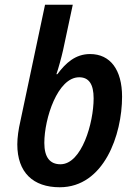

<svg xmlns="http://www.w3.org/2000/svg" viewBox="-20 -780 571 810"><path d="M232 10C419 10 495 -212 495 -372C495 -486 445 -552 360 -552C298 -552 257 -514 222 -467H218C226 -490 239 -537 246 -568L287 -760H170L66 -269C58 -235 53 -199 53 -171C53 -52 120 10 232 10ZM235 -87C191 -87 167 -116 167 -177C167 -280 223 -454 314 -454C355 -454 375 -425 375 -365C375 -262 325 -87 235 -87Z"/></svg>

Font: Noto Sans SemiCondensed SemiBold
Style: Italic
Weight: 600
Width: 4
Italic angle: -12°
Designer: Monotype Design Team
Foundry: Monotype Imaging Inc.
Version: Version 2.013